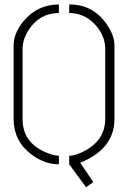

<svg xmlns="http://www.w3.org/2000/svg" viewBox="-20 -708 556 833"><path d="M39.1 -190.4V-511.7Q39.1 -563.5 82 -616.2Q142.6 -688.5 235.4 -688.5V-651.4Q153.3 -651.4 106.4 -581.1Q78.1 -539.1 78.1 -496.1V-190.4Q78.1 -91.8 174.8 -48.8Q211.9 -32.2 235.4 -32.2V4.9Q173.8 4.9 116.2 -38.1Q40 -94.7 39.1 -190.4ZM280.3 4.9V-32.2Q309.6 -32.2 353.5 -56.6Q435.5 -103.5 436.5 -190.4V-496.1Q436.5 -554.7 390.6 -603.5Q344.7 -651.4 280.3 -651.4V-688.5Q382.8 -689.5 442.4 -603.5Q476.6 -554.7 476.6 -511.7V-190.4Q475.6 -61.5 328.1 -2L384.8 82L353.5 104.5Z"/></svg>

Font: Post No Bills Colombo
Style: Light
Weight: 400
Designer: Kosala Senevirathne, Siva Puranthara, Lasantha Premarathna, Tharique Azeez
Foundry: Mooniak
Version: Version 1.220 ; ttfautohint (v1.5)